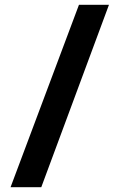

<svg xmlns="http://www.w3.org/2000/svg" viewBox="-20 -780 474 800"><path d="M24 0 309 -760H434L152 0Z"/></svg>

Font: Arvo
Style: Bold
Weight: 700
Designer: Anton Koovit (Cyrillic Expansion: Cyreal)
Foundry: Anton Koovit, Yassin Baggar
Version: Version 3.000